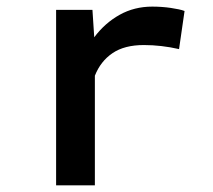

<svg xmlns="http://www.w3.org/2000/svg" viewBox="-20 -558 640 578"><path d="M438.5 -538.1Q452.6 -538.1 466.8 -537.1Q481 -536.1 493.9 -534.2Q506.8 -532.2 517.6 -530Q528.3 -527.8 535.6 -524.9L519 -410.2Q465.3 -422.4 413.1 -422.4Q354.5 -422.4 318.6 -397.9Q282.7 -373.5 265.6 -330.1V0H148.9V-528.3H258.3L263.7 -445.8Q295.9 -488.8 340.1 -513.4Q384.3 -538.1 438.5 -538.1Z"/></svg>

Font: TypoPRO Roboto Mono
Style: Regular
Weight: 500
Designer: Google
Version: Version 2.000986; 2015; ttfautohint (v1.3)